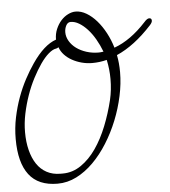

<svg xmlns="http://www.w3.org/2000/svg" viewBox="-53 -766 739 834"><g transform="rotate(-5 317.0 -349.0)"><path d="M220 -570Q212 -565 208 -565Q194 -563 176 -547.5Q158 -532 140 -506Q122 -480 104.5 -446.5Q87 -413 73.5 -374.5Q60 -336 51.5 -295.5Q43 -255 43 -215Q43 -172 52 -136.5Q61 -101 78 -75.5Q95 -50 121 -36Q147 -22 181 -22H182H191Q234 -22 271 -47.5Q308 -73 337 -115Q366 -157 387.5 -211Q409 -265 423 -323Q433 -366 433 -413Q433 -455 424 -497Q408 -493 392.5 -491Q377 -489 360 -489Q337 -489 314.5 -495Q292 -501 273 -511.5Q254 -522 240 -537Q226 -552 220 -570ZM107 -510Q159 -586 212 -604Q212 -629 221 -650Q230 -671 243.5 -686Q257 -701 274 -709.5Q291 -718 307 -718Q331 -718 354.5 -704Q378 -690 398.5 -666.5Q419 -643 435.5 -612Q452 -581 462 -547Q534 -573 601 -646Q614 -661 623 -661Q634 -661 634 -650Q634 -642 624 -631Q548 -548 470 -514Q477 -479 477 -439Q477 -389 465.5 -335.5Q454 -282 433.5 -231Q413 -180 384.5 -134.5Q356 -89 321.5 -54.5Q287 -20 247.5 0Q208 20 165 20Q81 20 40.5 -33Q0 -86 0 -189Q0 -237 9.5 -282.5Q19 -328 34 -369Q49 -410 68 -445.5Q87 -481 107 -510ZM413 -534Q402 -563 387 -589Q372 -615 354.5 -634Q337 -653 318.5 -664Q300 -675 282 -675Q269 -675 262 -661.5Q255 -648 255 -632Q255 -612 266 -593.5Q277 -575 295.5 -561.5Q314 -548 339 -540Q364 -532 392 -532Q396 -532 401 -532.5Q406 -533 413 -534Z"/></g></svg>

Font: Discipuli Britannica
Style: Regular
Weight: 400
Designer: Peter Wiegel
Foundry: Peter Wiegel
Version: Version 0.001 2009